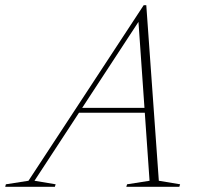

<svg xmlns="http://www.w3.org/2000/svg" viewBox="-86 -715 763 735"><path d="M205 -283.5 211.5 -302H488.5L482 -283.5ZM522 -23 603.5 -9.5 600.5 0H397.5L400.5 -9.5L486.5 -23L443 -646.5H454L46 -23L127 -9.5L124 0H-66L-63.5 -9.5L23 -23L464 -695H474Z"/></svg>

Font: Newsreader 36pt ExtraLight
Style: Italic
Weight: 250
Italic angle: -17°
Designer: Hugues Gentile
Foundry: Production Type
Version: Version 1.003